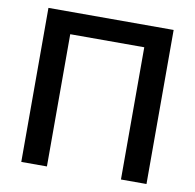

<svg xmlns="http://www.w3.org/2000/svg" viewBox="-81 -810 906 893"><g transform="rotate(10 372.5 -364.0)"><path d="M668 -727.5V0H547.4V-624.5H197.8V0H76.7V-727.5Z"/></g></svg>

Font: Inter Cardless
Style: Medium
Weight: 500
Designer: Rasmus Andersson
Foundry: rsms
Version: Version 4.001;git-9221beed3